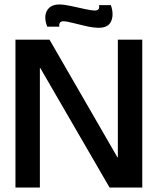

<svg xmlns="http://www.w3.org/2000/svg" viewBox="-20 -837 704 857"><path d="M49 0V-660H201L504 -135H506V-660H615V0H469L160 -533H158V0ZM421 -713Q398 -713 366 -720Q334 -727 305.5 -734.5Q277 -742 263 -742Q251 -742 247 -735Q243 -728 245 -718H191Q174 -761 189.5 -789Q205 -817 245 -817Q266 -817 298 -810Q330 -803 359.5 -796.5Q389 -790 403 -790Q427 -790 422 -814H475Q489 -773 476.5 -743Q464 -713 421 -713Z"/></svg>

Font: Bricolage Grotesque 48pt Medium
Style: Regular
Weight: 500
Designer: Mathieu Triay
Foundry: Atelier Triay
Version: Version 1.000; ttfautohint (v1.8.4.7-5d5b);gftools[0.9.32]